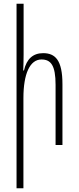

<svg xmlns="http://www.w3.org/2000/svg" viewBox="-20 -780 423 1033"><path d="M107 -760H69V233H106V-253C106 -383 141 -460 203 -460C254 -460 279 -428 279 -324V0H316V-327C316 -457 277 -494 212 -494C158 -494 123 -463 109 -401H105C106 -430 107 -458 107 -487Z"/></svg>

Font: Noto Sans Armenian ExtraCondensed ExtraLight
Style: Regular
Weight: 200
Width: 2
Designer: Monotype Design Team
Foundry: Monotype Imaging Inc.
Version: Version 2.008